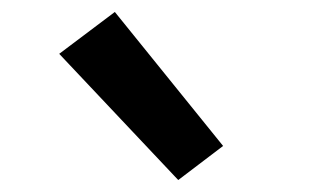

<svg xmlns="http://www.w3.org/2000/svg" viewBox="-20 -834 540 321"><path d="M278 -533 79 -744 172 -814 353 -590Z"/></svg>

Font: Iosevka Curly Slab
Style: Bold
Weight: 700
Monospace: yes
Designer: Belleve Invis
Foundry: Belleve Invis
Version: Version 22.1.2; ttfautohint (v1.8.4)